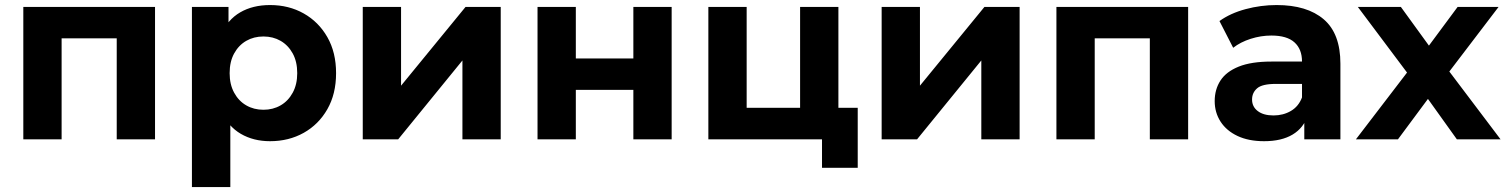

<svg xmlns="http://www.w3.org/2000/svg" viewBox="-20 -566 6118 780"><path d="M74.7 0V-537.9H609.8V0H454.2V-445.2L489.3 -410.2H195.2L230.3 -445.2V0Z M1077.1 7.6Q1009.7 7.6 958.3 -22.3Q907 -52.2 878.7 -113.5Q850.3 -174.8 850.3 -268.8Q850.3 -364.2 877.5 -425.1Q904.6 -486.1 955.8 -515.8Q1006.9 -545.5 1077.1 -545.5Q1153.3 -545.5 1213.9 -511.3Q1274.5 -477.1 1309.9 -415.1Q1345.3 -353.2 1345.3 -268.8Q1345.3 -184.4 1309.9 -122.4Q1274.5 -60.4 1213.9 -26.4Q1153.3 7.6 1077.1 7.6ZM759.7 194V-537.9H908.3V-427.7L905.7 -268.2L915.7 -108.6V194ZM1050.2 -120.1Q1089.1 -120.1 1119.9 -137.9Q1150.8 -155.6 1169.1 -189.3Q1187.5 -222.9 1187.5 -268.8Q1187.5 -315.6 1169.1 -349Q1150.8 -382.3 1119.9 -400.1Q1089.1 -417.8 1050.2 -417.8Q1011.3 -417.8 980.5 -400.1Q949.6 -382.3 931.3 -349Q912.9 -315.6 912.9 -268.8Q912.9 -222.9 931.3 -189.3Q949.6 -155.6 980.5 -137.9Q1011.3 -120.1 1050.2 -120.1Z M1453.7 0V-537.9H1609.3V-217.9L1871.3 -537.9H2014.2V0H1858.6V-320.4L1597.6 0Z M2163.7 0V-537.9H2319.3V-328.5H2553V-537.9H2708.6V0H2553V-200.9H2319.3V0Z M2857.7 0V-537.9H3013.3V-128.1H3230.4V-537.9H3386V0ZM3319.4 115.8V-2.4L3354.5 0H3230.4V-128.1H3464.5V115.8Z M3561.7 0V-537.9H3717.3V-217.9L3979.3 -537.9H4122.2V0H3966.6V-320.4L3705.6 0Z M4271.7 0V-537.9H4806.8V0H4651.2V-445.2L4686.3 -410.2H4392.2L4427.3 -445.2V0Z M5278.7 0V-104.8L5269.4 -128.4V-316.1Q5269.4 -366.3 5238.8 -393.9Q5208.3 -421.6 5144.9 -421.6Q5102.4 -421.6 5060.8 -408.3Q5019.2 -395 4989.8 -371.9L4934.1 -480.5Q4978.4 -512.3 5040.3 -528.9Q5102.2 -545.5 5166.2 -545.5Q5289.7 -545.5 5357.5 -487.7Q5425.4 -429.8 5425.4 -307.3V0ZM5115.3 7.6Q5052.5 7.6 5007.5 -13.6Q4962.5 -34.8 4938.6 -71.8Q4914.7 -108.8 4914.7 -155.2Q4914.7 -202.7 4938.1 -238.8Q4961.5 -274.9 5012.4 -295.4Q5063.4 -315.9 5145.4 -315.9H5287.8V-225.1H5162.7Q5107.4 -225.1 5087 -207.2Q5066.5 -189.4 5066.5 -161.6Q5066.5 -132.3 5089.8 -114.7Q5113 -97 5153.7 -97Q5193 -97 5224.3 -115.3Q5255.5 -133.5 5269.4 -170.2L5292.9 -97.7Q5276.3 -46.4 5231.3 -19.4Q5186.3 7.6 5115.3 7.6Z M5488.4 0 5730.1 -315.7 5727.2 -229.7 5496.2 -537.9H5671L5816.7 -337L5751.1 -334.9L5901.6 -537.9H6068L5835.5 -232.9L5836.1 -317.5L6076 0H5898.5L5745.7 -213.5L5811.1 -204.7L5659.2 0Z"/></svg>

Font: Montserrat Thin
Style: Regular
Weight: 100
Designer: Julieta Ulanovsky
Foundry: Julieta Ulanovsky
Version: Version 9.000